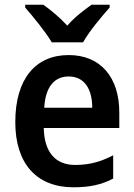

<svg xmlns="http://www.w3.org/2000/svg" viewBox="-20 -786 569 816"><path d="M200 -606H333C357 -650 412 -716 446 -754V-766H369C336 -742 299 -715 266 -677C233 -713 195 -744 164 -766H87V-754C121 -715 175 -649 200 -606ZM272 -552C132 -552 45 -452 45 -267C45 -89 137 10 292 10C362 10 411 -1 461 -27V-126C407 -98 360 -85 299 -85C215 -85 168 -140 166 -242H487V-308C487 -458 407 -552 272 -552ZM272 -461C340 -461 372 -406 372 -328H168C173 -418 212 -461 272 -461Z"/></svg>

Font: Noto Sans Gujarati UI SemiCondensed SemiBold
Style: Regular
Weight: 600
Width: 4
Designer: Jelle Bosma - Monotype Design Team, Universal Thirst
Foundry: Monotype Imaging Inc.
Version: Version 2.106